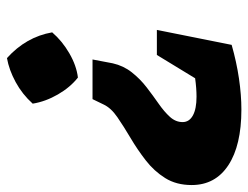

<svg xmlns="http://www.w3.org/2000/svg" viewBox="-101 -607 714 552"><g transform="rotate(90 256.0 -331.0)"><path d="M295 -668Q398 -668 455 -630.5Q512 -593 512 -525Q512 -481 492 -449Q472 -417 441 -393Q410 -369 377 -349.5Q344 -330 317 -311.5Q290 -293 280 -271L265 -240H151L162 -298Q169 -329 188 -353Q207 -377 231 -395.5Q255 -414 278 -430Q301 -446 316 -462.5Q331 -479 331 -499Q331 -518 312 -528.5Q293 -539 258 -539Q234 -539 205 -535L138 -425H66L109 -640Q158 -654 205.5 -661Q253 -668 295 -668ZM203 -198Q231 -176 251.5 -140.5Q272 -105 278 -68Q251 -38 216 -19Q181 0 147 6Q86 -49 73 -124Q98 -153 133.5 -173.5Q169 -194 203 -198Z"/></g></svg>

Font: Piazzolla ExtraBold
Style: Italic
Weight: 800
Italic angle: -11.3°
Designer: Juan Pablo del Peral
Foundry: Huerta Tipografica
Version: Version 1.330